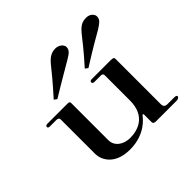

<svg xmlns="http://www.w3.org/2000/svg" viewBox="-160 -839 1030 1030"><g transform="rotate(-45 354.5 -324.5)"><path d="M281.2 8.9C397 8.9 448.5 -62.4 456.4 -72.3C460.4 -78.2 466.3 -77.2 466.3 -72.3V-15.8C466.3 -3 473.3 0 487.1 0H642.6C653.5 0 663.4 -5.9 663.4 -12.9C663.4 -19.8 655.4 -21.8 645.5 -21.8H592.1C579.2 -21.8 569.3 -29.7 569.3 -45.5V-391.1C569.3 -399 565.3 -404 547.5 -404H402C392.1 -404 388.1 -400 388.1 -393.1C388.1 -386.1 394.1 -383.2 402 -383.2H447.5C458.4 -383.2 466.3 -381.2 466.3 -368.3V-178.2C466.3 -59.4 383.2 -34.7 325.7 -34.7C274.3 -34.7 233.7 -64.4 233.7 -108.9V-391.1C233.7 -400 229.7 -403 216.8 -403H67.3C57.4 -403 50.5 -401 50.5 -393.1C50.5 -386.1 54.5 -383.2 64.4 -383.2H111.9C122.8 -383.2 131.7 -380.2 131.7 -367.3V-106.9C131.7 -65.3 163.4 8.9 281.2 8.9ZM431.7 -458.4C530.7 -520.8 575.2 -545.5 614.9 -568.3C642.6 -587.1 660.4 -597 660.4 -621.8C660.4 -638.6 642.6 -658.4 614.9 -658.4C582.2 -658.4 564.4 -647.5 537.6 -615.8C509.9 -581.2 480.2 -541.6 415.8 -470.3ZM196 -458.4C298 -520.8 343.6 -545.5 381.2 -568.3C411.9 -587.1 428.7 -597 428.7 -621.8C428.7 -638.6 407.9 -658.4 381.2 -658.4C351.5 -658.4 330.7 -647.5 304 -615.8C276.2 -581.2 244.6 -541.6 180.2 -470.3Z"/></g></svg>

Font: Biblismive
Style: Regular
Weight: 400
Designer: Susan Drake
Foundry: Susan Drake
Version: Version 1.0; ttfautohint (v1.8.4.7-5d5b)